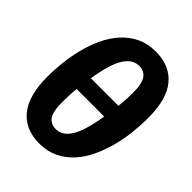

<svg xmlns="http://www.w3.org/2000/svg" viewBox="-219 -876 1010 1010"><g transform="rotate(45 286.0 -371.0)"><path d="M344 -759Q448 -759 505 -691Q562 -623 562 -483Q562 -429 555.5 -371Q549 -313 534 -257.5Q519 -202 495 -152Q471 -102 436.5 -64.5Q402 -27 356 -5Q310 17 252 17Q146 17 89.5 -53Q33 -123 33 -263Q33 -311 39 -366.5Q45 -422 58.5 -477Q72 -532 95.5 -583Q119 -634 153.5 -673Q188 -712 235 -735.5Q282 -759 344 -759ZM259 -98Q308 -98 340.5 -150Q373 -202 393 -325H188Q185 -296 184 -271.5Q183 -247 183 -225Q183 -152 202.5 -125Q222 -98 259 -98ZM335 -644Q286 -644 253 -591.5Q220 -539 201 -418H406Q412 -472 412 -516Q412 -589 392 -616.5Q372 -644 335 -644Z"/></g></svg>

Font: Szlgxwxxxixliatcpuztgldltzi
Style: Regular
Weight: 700
Italic angle: -8°
Designer: Carrois Corporate & Edenspiekermann
Foundry: Carrois Corporate GbR & Edenspiekermann AG
Version: Version 2.001